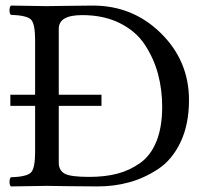

<svg xmlns="http://www.w3.org/2000/svg" viewBox="-20 -667 741 689"><path d="M190.9 -83Q190.9 -56.2 211.4 -44.2Q231.9 -32.2 299.8 -32.2Q356.9 -32.2 400.9 -43.7Q444.8 -55.2 482.9 -82Q521 -108.9 541.5 -159.9Q562 -210.9 562 -284.2Q562 -345.2 547.1 -401.1Q532.2 -457 500 -506.1Q467.8 -555.2 409.9 -584Q352.1 -612.8 274.9 -612.8Q190.9 -612.8 190.9 -564V-327.1H344.2V-287.1H190.9ZM147.9 -645Q164.1 -645 220.9 -646Q277.8 -647 313 -647Q457 -647 557.6 -547.6Q658.2 -448.2 658.2 -308.1Q658.2 -220.2 627.7 -156.5Q597.2 -92.8 546.6 -59.8Q496.1 -26.9 442.6 -12.5Q389.2 2 331.1 2Q271 2 215.1 1Q159.2 0 148.9 0Q116.7 0 19 2Q14.2 -2 14.2 -13.9Q14.2 -25.9 19 -30.8Q75.2 -32.7 90.6 -47.4Q106 -62 106 -122.1V-287.1H17.1V-327.1H106V-522.9Q106 -583 90.6 -597.4Q75.2 -611.8 19 -613.8Q14.2 -617.7 14.2 -629.9Q14.2 -642.1 19 -647Q119.1 -645 147.9 -645Z"/></svg>

Font: Linux Libertine Capitals
Style: Small Caps
Weight: 400
Designer: Philipp H. Poll
Foundry: Philipp H. Poll
Version: Version 5.1.3